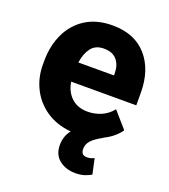

<svg xmlns="http://www.w3.org/2000/svg" viewBox="-134 -634 809 920"><g transform="rotate(20 271.0 -174.5)"><path d="M435.5 167Q423.3 174.3 403.8 181.4Q384.3 188.5 355 188.5Q307.1 188.5 273.7 162.4Q240.2 136.2 240.2 85.9Q240.2 65.9 246.3 46.1Q252.4 26.4 267.1 8.3Q193.4 1.5 140.6 -34.4Q87.9 -70.3 60.1 -125.7Q32.2 -181.2 32.2 -246.6V-265.1Q32.2 -343.8 61.5 -405.5Q90.8 -467.3 146.7 -502.7Q202.6 -538.1 283.2 -538.1Q396 -538.1 457.8 -467.5Q519.5 -397 519.5 -279.3V-216.8H187.5Q195.3 -167.5 227.1 -137.9Q258.8 -108.4 309.6 -108.4Q345.7 -108.4 378.4 -122.3Q411.1 -136.2 435.1 -166L506.3 -84.5Q493.7 -65.9 472.7 -48.1Q451.7 -30.3 423.8 -17.1L424.8 -16.6Q386.7 3.9 369.1 22.7Q351.6 41.5 351.6 66.9Q351.6 80.6 358.4 89.4Q365.2 98.1 382.3 98.1Q395 98.1 403.6 95Q412.1 91.8 418.5 88.9ZM282.2 -419.4Q238.3 -419.4 216.6 -390.1Q194.8 -360.8 188.5 -314.9H370.1V-326.7Q369.6 -368.2 347.7 -393.8Q325.7 -419.4 282.2 -419.4Z"/></g></svg>

Font: Vazirmatn RD UI ExtraBold
Style: Regular
Weight: 800
Designer: Saber Rastikerdar
Foundry: Saber Rastikerdar
Version: Version 33.003